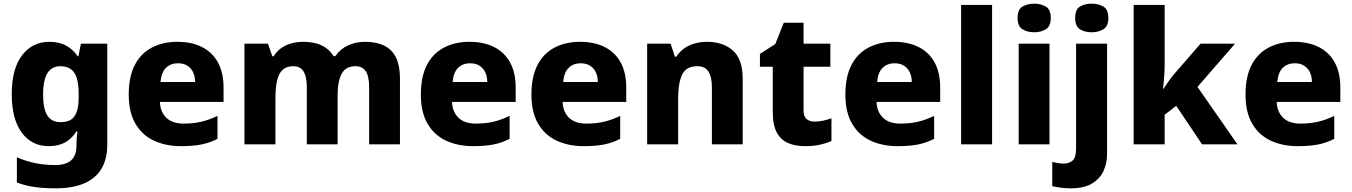

<svg xmlns="http://www.w3.org/2000/svg" viewBox="-20 -787 7371 1047"><path d="M249 -559Q303 -559 341 -538Q379 -517 404 -480H408L421 -549H565V1Q565 79 534 132Q503 185 440 212.5Q377 240 282 240Q220 240 169.5 233Q119 226 72 208V71Q122 92 172 102.5Q222 113 282 113Q340 113 368.5 86.5Q397 60 397 8V-3Q397 -18 398.5 -36Q400 -54 402 -71H397Q373 -32 336 -11Q299 10 246 10Q153 10 98.5 -64Q44 -138 44 -274Q44 -411 100 -485Q156 -559 249 -559ZM308 -426Q277 -426 256 -408.5Q235 -391 225 -357Q215 -323 215 -271Q215 -194 238 -157.5Q261 -121 310 -121Q337 -121 355.5 -128.5Q374 -136 385.5 -152.5Q397 -169 403 -194Q409 -219 409 -254V-275Q409 -326 399 -359.5Q389 -393 367 -409.5Q345 -426 308 -426Z M947 -559Q1025 -559 1081.5 -530.5Q1138 -502 1168.5 -446.5Q1199 -391 1199 -309V-231H852Q854 -177 887 -145Q920 -113 981 -113Q1034 -113 1077 -123Q1120 -133 1166 -155V-30Q1126 -9 1080 0.5Q1034 10 967 10Q884 10 819.5 -20Q755 -50 718.5 -112.5Q682 -175 682 -271Q682 -369 715 -432.5Q748 -496 808 -527.5Q868 -559 947 -559ZM950 -442Q911 -442 885.5 -417.5Q860 -393 855 -340H1044Q1044 -369 1033.5 -392Q1023 -415 1002 -428.5Q981 -442 950 -442Z M1970 -559Q2064 -559 2112.5 -511.5Q2161 -464 2161 -358V0H1993V-311Q1993 -371 1974.5 -398.5Q1956 -426 1918 -426Q1865 -426 1843 -384.5Q1821 -343 1821 -266V0H1653V-311Q1653 -350 1645 -375.5Q1637 -401 1621 -413.5Q1605 -426 1579 -426Q1542 -426 1520.5 -405.5Q1499 -385 1490.5 -346Q1482 -307 1482 -250V0H1313V-549H1441L1465 -480H1472Q1488 -506 1512 -523.5Q1536 -541 1567 -550Q1598 -559 1634 -559Q1694 -559 1735 -539Q1776 -519 1799 -481H1809Q1835 -520 1878 -539.5Q1921 -559 1970 -559Z M2540 -559Q2618 -559 2674.5 -530.5Q2731 -502 2761.5 -446.5Q2792 -391 2792 -309V-231H2445Q2447 -177 2480 -145Q2513 -113 2574 -113Q2627 -113 2670 -123Q2713 -133 2759 -155V-30Q2719 -9 2673 0.5Q2627 10 2560 10Q2477 10 2412.5 -20Q2348 -50 2311.5 -112.5Q2275 -175 2275 -271Q2275 -369 2308 -432.5Q2341 -496 2401 -527.5Q2461 -559 2540 -559ZM2543 -442Q2504 -442 2478.5 -417.5Q2453 -393 2448 -340H2637Q2637 -369 2626.5 -392Q2616 -415 2595 -428.5Q2574 -442 2543 -442Z M3143 -559Q3221 -559 3277.5 -530.5Q3334 -502 3364.5 -446.5Q3395 -391 3395 -309V-231H3048Q3050 -177 3083 -145Q3116 -113 3177 -113Q3230 -113 3273 -123Q3316 -133 3362 -155V-30Q3322 -9 3276 0.5Q3230 10 3163 10Q3080 10 3015.5 -20Q2951 -50 2914.5 -112.5Q2878 -175 2878 -271Q2878 -369 2911 -432.5Q2944 -496 3004 -527.5Q3064 -559 3143 -559ZM3146 -442Q3107 -442 3081.5 -417.5Q3056 -393 3051 -340H3240Q3240 -369 3229.5 -392Q3219 -415 3198 -428.5Q3177 -442 3146 -442Z M3836 -559Q3923 -559 3976.5 -511.5Q4030 -464 4030 -358V0H3862V-311Q3862 -368 3843 -397Q3824 -426 3783 -426Q3722 -426 3700 -380.5Q3678 -335 3678 -250V0H3509V-549H3637L3660 -478H3668Q3686 -505 3711 -523Q3736 -541 3768 -550Q3800 -559 3836 -559Z M4421 -124Q4447 -124 4469 -129Q4491 -134 4514 -142V-18Q4487 -6 4452 2Q4417 10 4369 10Q4318 10 4278.5 -6.5Q4239 -23 4216.5 -63.5Q4194 -104 4194 -176V-423H4124V-493L4208 -547L4254 -663H4362V-549H4508V-423H4362V-182Q4362 -153 4378 -138.5Q4394 -124 4421 -124Z M4855 -559Q4933 -559 4989.5 -530.5Q5046 -502 5076.5 -446.5Q5107 -391 5107 -309V-231H4760Q4762 -177 4795 -145Q4828 -113 4889 -113Q4942 -113 4985 -123Q5028 -133 5074 -155V-30Q5034 -9 4988 0.5Q4942 10 4875 10Q4792 10 4727.5 -20Q4663 -50 4626.5 -112.5Q4590 -175 4590 -271Q4590 -369 4623 -432.5Q4656 -496 4716 -527.5Q4776 -559 4855 -559ZM4858 -442Q4819 -442 4793.5 -417.5Q4768 -393 4763 -340H4952Q4952 -369 4941.5 -392Q4931 -415 4910 -428.5Q4889 -442 4858 -442Z M5390 0H5221V-760H5390Z M5703 -549V0H5535V-549ZM5620 -767Q5656 -767 5683 -751Q5710 -735 5710 -689Q5710 -644 5683 -627.5Q5656 -611 5620 -611Q5582 -611 5555.5 -627.5Q5529 -644 5529 -689Q5529 -735 5555.5 -751Q5582 -767 5620 -767Z M5818 240Q5794 240 5765.5 236.5Q5737 233 5718 228V96Q5735 100 5750 102.5Q5765 105 5783 105Q5810 105 5829 88.5Q5848 72 5848 22V-549H6017V53Q6017 103 5997.5 145.5Q5978 188 5934.5 214Q5891 240 5818 240ZM5843 -689Q5843 -735 5869 -751Q5895 -767 5933 -767Q5970 -767 5997 -751Q6024 -735 6024 -689Q6024 -644 5997 -627.5Q5970 -611 5933 -611Q5895 -611 5869 -627.5Q5843 -644 5843 -689Z M6331 -439Q6331 -407 6328.5 -371.5Q6326 -336 6322 -303H6325Q6334 -317 6344 -331.5Q6354 -346 6365 -361Q6376 -376 6387 -388L6527 -549H6715L6510 -313L6728 0H6535L6394 -210L6331 -161V0H6162V-760H6331Z M7037 -559Q7115 -559 7171.5 -530.5Q7228 -502 7258.5 -446.5Q7289 -391 7289 -309V-231H6942Q6944 -177 6977 -145Q7010 -113 7071 -113Q7124 -113 7167 -123Q7210 -133 7256 -155V-30Q7216 -9 7170 0.5Q7124 10 7057 10Q6974 10 6909.5 -20Q6845 -50 6808.5 -112.5Q6772 -175 6772 -271Q6772 -369 6805 -432.5Q6838 -496 6898 -527.5Q6958 -559 7037 -559ZM7040 -442Q7001 -442 6975.5 -417.5Q6950 -393 6945 -340H7134Q7134 -369 7123.5 -392Q7113 -415 7092 -428.5Q7071 -442 7040 -442Z"/></svg>

Font: Noto Sans Armenian ExtraBold
Style: Regular
Weight: 800
Version: Version 2.007